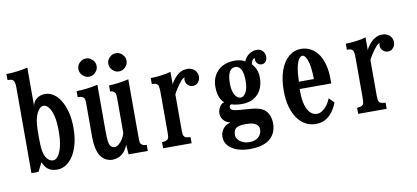

<svg xmlns="http://www.w3.org/2000/svg" viewBox="-79 -1057 3157 1454"><g transform="rotate(-10 1500.0 -330.0)"><path d="M186 -485.8Q191.9 -519 218.8 -539.6Q245.6 -560.1 284.2 -560.1Q315.9 -560.1 345.7 -541Q375.5 -522 399.2 -484.9Q422.9 -447.8 437 -394Q451.2 -340.3 451.2 -271Q451.2 -201.7 437 -147.5Q422.9 -93.3 398.4 -55.9Q374 -18.6 342.8 0.7Q311.5 20 277.8 20Q246.1 20 224.1 10Q202.1 0 188.5 -17.3Q174.8 -34.7 167 -56.2L132.8 12.2H78.1V-648.9Q78.1 -666 75.2 -679.7Q72.3 -693.4 66.9 -700.2Q62 -707 51.8 -710Q41.5 -712.9 22 -712.9V-759.8Q62 -759.8 103.3 -765.1Q144.5 -770.5 186 -779.8ZM255.9 -474.1Q237.8 -474.1 221.2 -455.3Q204.6 -436.5 191.9 -395Q186 -375.5 183.1 -341.6Q180.2 -307.6 180.2 -251Q180.2 -221.2 181.6 -191.4Q183.1 -161.6 186 -143.1Q192.9 -99.6 213.1 -76.9Q233.4 -54.2 257.8 -54.2Q276.9 -54.2 295.2 -77.4Q313.5 -100.6 325.2 -147.7Q336.9 -194.8 336.9 -266.1Q336.9 -339.4 325 -385.3Q313 -431.2 294.4 -452.6Q275.9 -474.1 255.9 -474.1Z M634.8 -771Q653.8 -771 669.9 -761.5Q686 -752 695.6 -736.1Q705.1 -720.2 705.1 -701.2Q705.1 -682.1 695.6 -666.3Q686 -650.4 669.9 -640.6Q653.8 -630.9 634.8 -630.9Q616.2 -630.9 600.1 -640.6Q584 -650.4 574.5 -666.3Q564.9 -682.1 564.9 -701.2Q564.9 -720.2 574.5 -736.1Q584 -752 600.1 -761.5Q616.2 -771 634.8 -771ZM865.2 -771Q884.3 -771 900.1 -761.5Q916 -752 925.5 -736.1Q935.1 -720.2 935.1 -701.2Q935.1 -682.1 925.5 -666.3Q916 -650.4 900.1 -640.6Q884.3 -630.9 865.2 -630.9Q846.2 -630.9 830.3 -640.6Q814.5 -650.4 804.7 -666.3Q794.9 -682.1 794.9 -701.2Q794.9 -720.2 804.7 -736.1Q814.5 -752 830.3 -761.5Q846.2 -771 865.2 -771ZM686 -211.9Q686 -158.2 689 -130.6Q691.9 -103 700.2 -90.8Q706.1 -82 715.8 -76.9Q725.6 -71.8 735.8 -71.8Q744.6 -71.8 756.6 -79.6Q768.6 -87.4 780.5 -101.1Q792.5 -114.7 802 -131.8Q811.5 -148.9 815.9 -167V-426.8Q815.9 -445.8 814.7 -459Q813.5 -472.2 805.2 -480Q798.3 -486.8 790.8 -490Q783.2 -493.2 772 -493.2V-540Q802.7 -540 842 -545.2Q881.3 -550.3 923.8 -560.1V-131.8Q923.8 -97.7 925 -82.5Q926.3 -67.4 934.1 -60.1Q940.9 -53.2 949.5 -50Q958 -46.9 975.1 -46.9V0H827.1L821.8 -75.2Q814.5 -52.7 798.6 -31Q782.7 -9.3 757.6 4.9Q732.4 19 696.8 19Q677.2 19 653.6 8.3Q629.9 -2.4 610.8 -29.8Q595.2 -53.2 586.7 -90.3Q578.1 -127.4 578.1 -182.1V-429.2Q578.1 -446.3 576.9 -459.5Q575.7 -472.7 567.9 -480Q561.5 -486.8 551.5 -490Q541.5 -493.2 522.9 -493.2V-540Q561.5 -540 603 -545.2Q644.5 -550.3 686 -560.1Z M1248 -463.9Q1259.3 -486.8 1274.7 -504.9Q1290 -522.9 1300.8 -532.2Q1314.5 -543.5 1333.3 -551.8Q1352.1 -560.1 1379.9 -560.1Q1397.9 -560.1 1415 -551.3Q1432.1 -542.5 1443.1 -525.9Q1454.1 -509.3 1454.1 -485.8Q1454.1 -472.2 1447.5 -458.3Q1440.9 -444.3 1428.2 -435.1Q1415.5 -425.8 1397.9 -425.8Q1378.4 -425.8 1364 -437Q1349.6 -448.2 1344.2 -465.6Q1338.9 -482.9 1346.2 -501Q1334 -497.6 1322.5 -485.4Q1311 -473.1 1299.8 -458Q1289.6 -444.3 1276.9 -424.8Q1264.2 -405.3 1254.9 -384.8V-110.8Q1254.9 -92.8 1256.8 -80.1Q1258.8 -67.4 1265.1 -60.1Q1270.5 -53.7 1283.4 -50.8Q1296.4 -47.9 1312 -46.9V0H1092.8V-46.9Q1110.4 -47.9 1119.6 -50.5Q1128.9 -53.2 1137.2 -60.1Q1143.1 -65.4 1145 -77.6Q1147 -89.8 1147 -110.8V-412.1Q1147 -423.3 1146.5 -437.3Q1146 -451.2 1144 -463.1Q1142.1 -475.1 1137.2 -480Q1130.4 -486.8 1121.6 -490Q1112.8 -493.2 1092.8 -493.2V-540Q1130.4 -540 1171.6 -545.2Q1212.9 -550.3 1248 -560.1Z M1919.9 -610.8Q1939.9 -610.8 1953.9 -601.8Q1967.8 -592.8 1974.9 -578.4Q1981.9 -564 1981.9 -547.9Q1981.9 -523.9 1969.5 -510Q1957 -496.1 1937 -496.1Q1923.8 -496.1 1912.8 -504.4Q1901.9 -512.7 1896.7 -525.6Q1891.6 -538.6 1895 -553.2Q1885.3 -551.3 1876.7 -540.5Q1868.2 -529.8 1865.2 -509.8Q1877.9 -495.1 1887.2 -480Q1896.5 -464.8 1901.9 -445.6Q1907.2 -426.3 1907.2 -398.9Q1907.2 -348.6 1887.9 -309.6Q1868.7 -270.5 1830.8 -248.3Q1793 -226.1 1737.8 -226.1Q1726.1 -226.1 1710.9 -227.5Q1695.8 -229 1682.1 -231.7Q1668.5 -234.4 1660.2 -237.8Q1651.9 -237.3 1647.9 -231.7Q1644 -226.1 1644 -219.2Q1644 -201.7 1660.9 -194.8Q1677.7 -188 1714.8 -185.1L1804.2 -178.2Q1837.4 -175.8 1864.7 -167Q1892.1 -158.2 1910.2 -140.1Q1926.8 -123.5 1936.3 -97.7Q1945.8 -71.8 1945.8 -40Q1945.8 -9.3 1935.5 19.3Q1925.3 47.9 1901.9 70.8Q1878.4 93.8 1838.6 106.9Q1798.8 120.1 1740.2 120.1Q1683.6 120.1 1640.6 104.5Q1597.7 88.9 1573.7 60.3Q1549.8 31.7 1549.8 -5.9Q1549.8 -26.9 1558.3 -46.6Q1566.9 -66.4 1583.5 -81.3Q1600.1 -96.2 1624 -102.1V-106Q1604 -109.9 1589.1 -121.8Q1574.2 -133.8 1566.2 -149.9Q1558.1 -166 1558.1 -183.1Q1558.1 -203.1 1565.4 -220.5Q1572.8 -237.8 1584.2 -249.3Q1595.7 -260.7 1607.9 -263.2Q1597.7 -272 1587.2 -287.8Q1576.7 -303.7 1569.8 -328.6Q1563 -353.5 1563 -389.2Q1563 -438.5 1584.2 -476.8Q1605.5 -515.1 1645 -537.1Q1684.6 -559.1 1738.8 -559.1Q1756.3 -559.1 1773.2 -556.4Q1790 -553.7 1802.5 -548.8Q1814.9 -543.9 1818.8 -538.1Q1834 -574.2 1861.3 -592.5Q1888.7 -610.8 1919.9 -610.8ZM1737.8 -511.2Q1706.5 -511.2 1691.2 -481.9Q1675.8 -452.6 1675.8 -396Q1675.8 -356 1684.6 -329.3Q1693.4 -302.7 1707.8 -289.3Q1722.2 -275.9 1737.8 -275.9Q1762.2 -275.9 1779.5 -306.6Q1796.9 -337.4 1796.9 -396Q1796.9 -453.1 1781.2 -482.2Q1765.6 -511.2 1737.8 -511.2ZM1741.2 -71.8Q1705.6 -71.8 1684.8 -65.2Q1664.1 -58.6 1655 -43.9Q1646 -29.3 1646 -3.9Q1646 16.6 1659.9 32.7Q1673.8 48.8 1696.3 58.3Q1718.8 67.9 1744.1 67.9Q1791.5 67.9 1816.2 44.4Q1840.8 21 1840.8 -15.1Q1840.8 -30.3 1831.3 -43Q1821.8 -55.7 1800 -63.7Q1778.3 -71.8 1741.2 -71.8Z M2252.9 -560.1Q2272 -560.1 2295.7 -553.5Q2319.3 -546.9 2343.3 -529.8Q2367.2 -512.7 2387.2 -482.2Q2407.2 -451.7 2419.7 -404.3Q2432.1 -356.9 2432.1 -289.1V-262.2H2189V-246.1Q2189 -180.7 2201.7 -138.2Q2214.4 -95.7 2236.6 -75Q2258.8 -54.2 2286.1 -54.2Q2307.6 -54.2 2327.9 -67.6Q2348.1 -81.1 2365.2 -103.8Q2382.3 -126.5 2393.1 -154.8L2431.2 -116.2Q2422.4 -93.3 2408.7 -69.3Q2395 -45.4 2375 -25.1Q2355 -4.9 2327.6 7.6Q2300.3 20 2264.2 20Q2222.2 20 2186.3 0.5Q2150.4 -19 2123.8 -56.6Q2097.2 -94.2 2082.5 -147.9Q2067.9 -201.7 2067.9 -270Q2067.9 -360.8 2091.6 -425.8Q2115.2 -490.7 2157.2 -525.4Q2199.2 -560.1 2252.9 -560.1ZM2252 -506.8Q2238.8 -506.8 2225.8 -488.8Q2212.9 -470.7 2203.9 -429.4Q2194.8 -388.2 2192.9 -317.9H2308.1Q2308.1 -337.9 2306.6 -361.8Q2305.2 -385.7 2302 -409.4Q2298.8 -433.1 2293 -452.1Q2287.1 -473.6 2276.4 -490.2Q2265.6 -506.8 2252 -506.8Z M2748 -463.9Q2759.3 -486.8 2774.7 -504.9Q2790 -522.9 2800.8 -532.2Q2814.5 -543.5 2833.3 -551.8Q2852.1 -560.1 2879.9 -560.1Q2897.9 -560.1 2915 -551.3Q2932.1 -542.5 2943.1 -525.9Q2954.1 -509.3 2954.1 -485.8Q2954.1 -472.2 2947.5 -458.3Q2940.9 -444.3 2928.2 -435.1Q2915.5 -425.8 2897.9 -425.8Q2878.4 -425.8 2864 -437Q2849.6 -448.2 2844.2 -465.6Q2838.9 -482.9 2846.2 -501Q2834 -497.6 2822.5 -485.4Q2811 -473.1 2799.8 -458Q2789.6 -444.3 2776.9 -424.8Q2764.2 -405.3 2754.9 -384.8V-110.8Q2754.9 -92.8 2756.8 -80.1Q2758.8 -67.4 2765.1 -60.1Q2770.5 -53.7 2783.4 -50.8Q2796.4 -47.9 2812 -46.9V0H2592.8V-46.9Q2610.4 -47.9 2619.6 -50.5Q2628.9 -53.2 2637.2 -60.1Q2643.1 -65.4 2645 -77.6Q2647 -89.8 2647 -110.8V-412.1Q2647 -423.3 2646.5 -437.3Q2646 -451.2 2644 -463.1Q2642.1 -475.1 2637.2 -480Q2630.4 -486.8 2621.6 -490Q2612.8 -493.2 2592.8 -493.2V-540Q2630.4 -540 2671.6 -545.2Q2712.9 -550.3 2748 -560.1Z"/></g></svg>

Font: BIZ UDMincho
Style: Bold
Weight: 700
Monospace: yes
Designer: TypeBank Co., Ltd.
Foundry: Morisawa Inc.
Version: Version 1.06